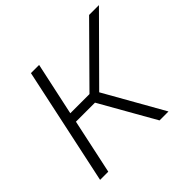

<svg xmlns="http://www.w3.org/2000/svg" viewBox="-164 -875 1062 1062"><g transform="rotate(-45 367.0 -344.0)"><path d="M55 0 202 -688H266L199 -377H349L657 -688H734L394 -346L590 0H520L337 -322H188L119 0Z"/></g></svg>

Font: Saira Thin Light
Style: Italic
Weight: 300
Italic angle: -12°
Version: Version 1.101